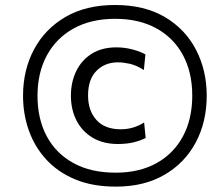

<svg xmlns="http://www.w3.org/2000/svg" viewBox="-20 -718 858 750"><path d="M432.5 11Q341.5 11 273.8 -17.2Q206 -45.5 160.8 -94.8Q115.5 -144 92.8 -208Q70 -272 70 -344Q70 -444 112.5 -524.2Q155 -604.5 235.2 -651.5Q315.5 -698.5 429 -698.5Q545 -698.5 624.8 -651Q704.5 -603.5 746 -523Q787.5 -442.5 787.5 -344.5Q787.5 -242.5 745 -162.2Q702.5 -82 623 -35.5Q543.5 11 432.5 11ZM432 -43.5Q524 -43.5 591 -80.5Q658 -117.5 694.5 -185.2Q731 -253 731 -344.5Q731 -435 694.8 -502.5Q658.5 -570 591 -607.2Q523.5 -644.5 429.5 -644.5Q336 -644.5 268 -607Q200 -569.5 163.2 -501.8Q126.5 -434 126.5 -344Q126.5 -253.5 162.5 -186Q198.5 -118.5 266.8 -81Q335 -43.5 432 -43.5ZM441 -155.5Q382.5 -155.5 341.2 -180.5Q300 -205.5 278.5 -248Q257 -290.5 257 -344Q257 -397.5 277.8 -440.2Q298.5 -483 338.2 -508Q378 -533 434.5 -533Q466 -533 496.2 -525.2Q526.5 -517.5 548 -505.5L542 -444.5Q511.5 -463.5 486.2 -469Q461 -474.5 441 -474.5Q389.5 -474.5 356.8 -441.2Q324 -408 324 -345.5Q324 -285.5 356.8 -249.2Q389.5 -213 452 -213Q501 -213 543 -239.5L549 -179Q531 -169.5 503.8 -162.5Q476.5 -155.5 441 -155.5Z"/></svg>

Font: Heraclito
Style: Italic
Weight: 400
Italic angle: -12°
Designer: Kostas Bartsokas (font) & Cristiano Sobral (main changes)
Foundry: Kostas Bartsokas (font) & Cristiano Sobral (main changes)
Version: Version 1.00;July 8, 2020;FontCreator 13.0.0.2655 64-bit